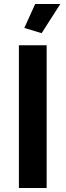

<svg xmlns="http://www.w3.org/2000/svg" viewBox="-20 -935 326 955"><path d="M74 0V-710H212V0ZM187 -770 101 -796 155 -915H280Z"/></svg>

Font: YasnoRaleway
Style: Bold
Weight: 700
Designer: Matt McInerney, Pablo Impallari, Rodrigo Fuenzalida
Foundry: Matt McInerney, Pablo Impallari, Rodrigo Fuenzalida
Version: Version 4.026